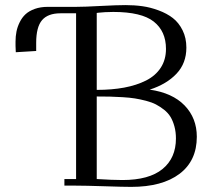

<svg xmlns="http://www.w3.org/2000/svg" viewBox="-20 -729 838 754"><path d="M41 -548.8V-565.9Q41 -586.4 44.7 -605Q48.3 -623.5 57.4 -641.8Q66.4 -660.2 80.3 -673.1Q94.2 -686 116.7 -694.1Q139.2 -702.1 168 -702.1H278.8Q311.5 -702.1 375.2 -705.6Q439 -709 473.1 -709Q507.8 -709 539.3 -704.6Q570.8 -700.2 603 -688.2Q635.3 -676.3 658.7 -658.2Q682.1 -640.1 697 -610.1Q711.9 -580.1 711.9 -542Q711.9 -480.5 673.1 -439.5Q634.3 -398.4 567.9 -377Q657.2 -364.3 705.1 -314.7Q752.9 -265.1 752.9 -191.9Q752.9 -97.7 685.1 -46.4Q617.2 4.9 495.1 4.9Q463.4 4.9 389.2 2.4Q314.9 0 278.8 0H232.9V-25.9H278.8V-676.8H217.8Q168 -676.8 145 -649.7Q122.1 -622.6 122.1 -561V-528.8L42 -523.9ZM359.9 -25.9Q421.9 -22 460.9 -22Q565.4 -22 618.2 -65.2Q670.9 -108.4 670.9 -185.1Q670.9 -210.9 665 -232.4Q659.2 -253.9 649.7 -269.8Q640.1 -285.6 624.3 -298.1Q608.4 -310.5 592.5 -318.8Q576.7 -327.1 553 -333.3Q529.3 -339.4 509.5 -342.5Q489.7 -345.7 461.2 -347.4Q432.6 -349.1 411.4 -349.6Q390.1 -350.1 359.9 -350.1ZM359.9 -376Q419.4 -376 467.8 -385Q516.1 -394 553.5 -412.8Q590.8 -431.6 611.3 -463.1Q631.8 -494.6 631.8 -537.1Q631.8 -606.4 583.7 -644.3Q535.6 -682.1 424.8 -682.1Q408.7 -682.1 392.6 -681.2Q376.5 -680.2 368.2 -679.2L359.9 -678.2Z"/></svg>

Font: Dehuti Alt
Style: Book
Weight: 400
Version: Version 1.2